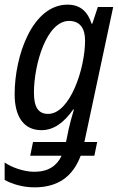

<svg xmlns="http://www.w3.org/2000/svg" viewBox="-28 -566 507 826"><path d="M120 240C220 240 285 195 319 104H378L390 45H335L459 -536H393L369 -464H366C350 -514 319 -546 263 -546C110 -546 35 -324 35 -161C35 -59 78 -6 150 -6C205 -6 248 -40 287 -95H290C281 -65 272 -31 268 -13L256 45H114L102 104H237C217 147 180 173 120 173C73 173 20 153 -8 133V208C22 225 69 240 120 240ZM179 -76C137 -76 118 -105 118 -167C118 -291 173 -476 269 -476C316 -476 338 -444 338 -392C338 -270 273 -76 179 -76Z"/></svg>

Font: Noto Sans Condensed
Style: Italic
Weight: 400
Width: 3
Italic angle: -12°
Designer: Monotype Design Team
Foundry: Monotype Imaging Inc.
Version: Version 2.013